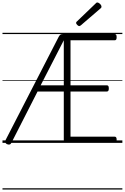

<svg xmlns="http://www.w3.org/2000/svg" viewBox="-20 -1149 1004 1544"><path d="M902 0H520Q506 0 499.5 -5.5Q493 -11 493 -23V-413H282L72 -1Q66 11 57 13Q48 15 35 10Q25 4 22 -4Q19 -12 25 -23L452 -853Q459 -866 466 -870.5Q473 -875 489 -875H902Q910 -875 914 -869.5Q918 -864 918 -850Q918 -836 914 -830.5Q910 -825 902 -825H547V-463H839Q847 -463 851 -457.5Q855 -452 855 -438Q855 -424 851 -418.5Q847 -413 839 -413H547V-50H902Q910 -50 914 -44.5Q918 -39 918 -25Q918 -11 914 -5.5Q910 0 902 0ZM307 -463H493V-825ZM617 -939Q611 -939 601.5 -948Q592 -957 592 -964Q592 -966 593 -969.5Q594 -973 598 -976L748 -1120Q752 -1124 755 -1126.5Q758 -1129 762 -1129Q769 -1129 777 -1123.5Q785 -1118 790.5 -1110.5Q796 -1103 796 -1096Q796 -1092 795 -1089Q794 -1086 788 -1081L631 -946Q626 -943 623.5 -941Q621 -939 617 -939ZM0 365H964V375H0ZM0 -20H964V0H0ZM0 -505H964V-500H0ZM0 -885H964V-875H0Z"/></svg>

Font: Playwrite GB J Guides
Style: Regular
Weight: 400
Designer: Veronika Burian, José Scaglione
Foundry: TypeTogether
Version: Version 1.003